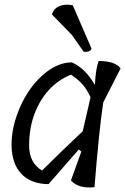

<svg xmlns="http://www.w3.org/2000/svg" viewBox="-20 -810 542 831"><path d="M321 -163 190 -13Q113 -14 72 -58Q31 -102 30 -180.5Q29 -259 66 -344.5Q103 -430 165 -485Q227 -540 291 -540Q350 -514 390 -443L391 -446Q394 -512 407 -546Q478 -546 502 -514L427 -367Q409 -251 389 0Q321 8 287 -29L332 -154ZM106 -181Q106 -105 162 -72Q253 -162 338 -242L372 -389Q356 -423 338 -444Q320 -465 287 -487Q202 -452 154 -369.5Q106 -287 106 -181ZM342 -586 291 -659 205 -747Q212 -773 237 -783.5Q262 -794 295 -787L376 -600Q371 -583 342 -586Z"/></svg>

Font: Tillana
Style: Regular
Weight: 400
Designer: Lipi Raval (Devanagari, Latin), Jonny Pinhorn (Latin)
Foundry: Indian Type Foundry
Version: Version 2.003;PS 1.0;hotconv 1.0.79;makeotf.lib2.5.61930; tt